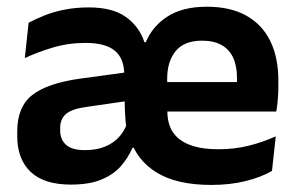

<svg xmlns="http://www.w3.org/2000/svg" viewBox="-20 -524 862 557"><path d="M593 12.5Q492.5 12.5 434 -23.8Q375.5 -60 357 -124L347 -148Q343.5 -174.5 342.5 -200.2Q341.5 -226 341.5 -253L340.5 -306.5Q340.5 -354.5 313 -377Q285.5 -399.5 228.5 -399.5Q178 -399.5 133.8 -386.2Q89.5 -373 52 -355.5L63 -458Q83.5 -469 109.8 -479.5Q136 -490 168.2 -496.2Q200.5 -502.5 237.5 -502.5Q306.5 -502.5 345.2 -474.8Q384 -447 399 -401.5H403Q422.5 -448.5 466.5 -476.5Q510.5 -504.5 580 -504.5Q648.5 -504.5 694.8 -478.5Q741 -452.5 764.2 -404.8Q787.5 -357 787.5 -290.5V-273Q787.5 -255 786 -236.2Q784.5 -217.5 781.5 -200.5H665.5Q666.5 -228.5 667 -252.8Q667.5 -277 667.5 -297.5Q667.5 -332.5 656.5 -356.5Q645.5 -380.5 623 -393.2Q600.5 -406 566 -406Q514.5 -406 489.8 -376Q465 -346 465 -295.5V-250.5L465.5 -236.5V-200.5Q465.5 -177 473 -157Q480.5 -137 498 -122.2Q515.5 -107.5 544 -99.2Q572.5 -91 614.5 -91Q660 -91 701.2 -101.2Q742.5 -111.5 780 -128.5L769 -28Q736.5 -9.5 691.8 1.5Q647 12.5 593 12.5ZM185.5 11.5Q107.5 11.5 68.8 -25.5Q30 -62.5 30 -129V-143Q30 -214.5 74.2 -248.8Q118.5 -283 213.5 -296L352.5 -315L360 -232.5L232 -214Q190 -208.5 172.2 -194Q154.5 -179.5 154.5 -151.5V-146.5Q154.5 -119 171.8 -103.8Q189 -88.5 226 -88.5Q260.5 -88.5 285 -98.8Q309.5 -109 325.5 -126.8Q341.5 -144.5 348.5 -166L386 -95.5H364.5Q351.5 -65.5 330.2 -41.5Q309 -17.5 274 -3Q239 11.5 185.5 11.5ZM755.5 -200.5H409V-286H755.5Z"/></svg>

Font: Anek Malayalam SemiBold
Style: Regular
Weight: 600
Version: Version 1.003